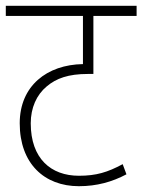

<svg xmlns="http://www.w3.org/2000/svg" viewBox="-20 -642 491 662"><path d="M451 -587V-622H0V-587H266V-421C142 -419 48 -346 48 -217C48 -78 133 0 252 0C314 0 367 -15 416 -41L403 -76C351 -48 312 -36 252 -36C156 -36 86 -95 86 -217C86 -270 106 -315 141 -344C174 -372 216 -387 283 -387H302V-587Z"/></svg>

Font: Noto Sans SemiCondensed ExtraLight
Style: Regular
Weight: 200
Width: 4
Designer: Monotype Design Team
Foundry: Monotype Imaging Inc.
Version: Version 2.013